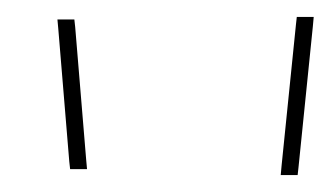

<svg xmlns="http://www.w3.org/2000/svg" viewBox="-20 -733 391 227"><path d="M329.9 -704 330.9 -713H350.9L349.9 -702L332.9 -535L331.9 -526H311.9L312.9 -537ZM48.9 -699 47.9 -710H67.9L68.9 -701L81.9 -544L82.9 -533H62.9L61.9 -542Z"/></svg>

Font: Nordica Plus
Style: NordicaClassicUltraLightExt
Weight: 300
Version: Version 1.01